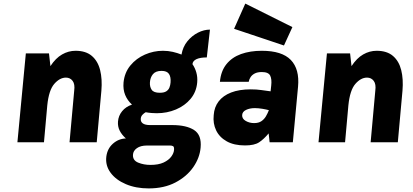

<svg xmlns="http://www.w3.org/2000/svg" viewBox="-20 -793 2300 1070"><path d="M77 0 124 -495.5H253L261 -424.5Q290 -469 325.8 -489.5Q361.5 -510 401 -510Q458.5 -510 492 -481.2Q525.5 -452.5 538 -402.2Q550.5 -352 545 -287.5L519 0H367.5L393.5 -287.5Q398.5 -324 384.8 -342.2Q371 -360.5 347.5 -360.5Q313 -360.5 282.5 -325.5Q252 -290.5 243.5 -206L225 0Z M808.5 257Q737 257 681.2 233.2Q625.5 209.5 596 169.2Q566.5 129 572.5 80Q578 35.5 609.2 7.8Q640.5 -20 681.5 -21.5Q658.5 -42 647 -65Q635.5 -88 637.5 -115.5Q640 -148 660.5 -173.2Q681 -198.5 715.5 -210Q690 -233.5 677.5 -264Q665 -294.5 668.5 -333.5Q674 -388.5 706.5 -428Q739 -467.5 787.5 -488.8Q836 -510 888 -510Q917 -510 942.8 -504Q968.5 -498 991.5 -489Q999 -532 1024.2 -563Q1049.5 -594 1083.2 -611Q1117 -628 1150 -628L1132.5 -473Q1096 -473 1075.2 -463.5Q1054.5 -454 1052.5 -435.5Q1067 -414.5 1074.2 -388.8Q1081.5 -363 1079 -333.5Q1074.5 -281 1042.5 -242.5Q1010.5 -204 960.8 -183Q911 -162 854 -162Q841.5 -162 825 -163.2Q808.5 -164.5 792 -167.5Q782 -162 773.8 -153.2Q765.5 -144.5 764.5 -131.5Q763 -114.5 776 -105.2Q789 -96 816.5 -96H939.5Q1019 -96 1061.8 -68.2Q1104.5 -40.5 1098 29.5Q1093 87 1056.8 139Q1020.5 191 957.5 224Q894.5 257 808.5 257ZM818.5 126Q863 126 891.5 112.8Q920 99.5 934.5 79.8Q949 60 950 41Q951 25 944.2 21.5Q937.5 18 928 18H799Q763.5 18 742.8 32.8Q722 47.5 721 70Q719.5 101 750.5 113.5Q781.5 126 818.5 126ZM870.5 -276Q894 -276 906.5 -284Q919 -292 924.2 -305.2Q929.5 -318.5 930.5 -333.5Q933 -364.5 921.5 -381.2Q910 -398 880.5 -398Q847.5 -398 832.2 -379.5Q817 -361 815.5 -333.5Q814 -309.5 825.2 -292.8Q836.5 -276 870.5 -276Z M1345.5 17.5Q1284.5 17.5 1243.8 -5.2Q1203 -28 1184.5 -66.5Q1166 -105 1171 -151.5Q1174 -196 1198.5 -228Q1223 -260 1268 -277.5Q1313 -295 1377 -295Q1410 -295 1435.8 -291.2Q1461.5 -287.5 1488 -284L1491.5 -316.5Q1495.5 -351.5 1485.8 -371.5Q1476 -391.5 1439 -391.5Q1415.5 -391.5 1400.2 -383.8Q1385 -376 1376.8 -363.8Q1368.5 -351.5 1366 -337H1205.5Q1211 -397 1241.8 -435.2Q1272.5 -473.5 1323.2 -491.8Q1374 -510 1439 -510Q1551.5 -510 1600.8 -458.8Q1650 -407.5 1641 -310L1612 0H1482.5Q1481 -12 1480 -24.5Q1479 -37 1477 -49.5Q1450.5 -17.5 1424 0Q1397.5 17.5 1345.5 17.5ZM1396 -107Q1421 -107 1436.5 -117.5Q1452 -128 1461.8 -144.5Q1471.5 -161 1478.5 -179Q1464 -183 1441.5 -186.8Q1419 -190.5 1400 -190.5Q1372 -190.5 1351.2 -180.5Q1330.5 -170.5 1329.5 -151.5Q1328.5 -131 1349.5 -119Q1370.5 -107 1396 -107ZM1562.5 -539.5 1284.5 -632.5 1347 -773 1609.5 -642Z M1755 0 1802 -495.5H1931L1939 -424.5Q1968 -469 2003.8 -489.5Q2039.5 -510 2079 -510Q2136.5 -510 2170 -481.2Q2203.5 -452.5 2216 -402.2Q2228.5 -352 2223 -287.5L2197 0H2045.5L2071.5 -287.5Q2076.5 -324 2062.8 -342.2Q2049 -360.5 2025.5 -360.5Q1991 -360.5 1960.5 -325.5Q1930 -290.5 1921.5 -206L1903 0Z"/></svg>

Font: Karla ExtraBold
Style: Italic
Weight: 800
Italic angle: -8°
Designer: Jonathan Pinhorn
Version: Version 2.004;gftools[0.9.33]